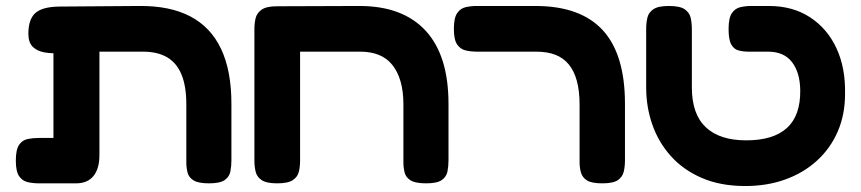

<svg xmlns="http://www.w3.org/2000/svg" viewBox="-20 -605 2883 643"><path d="M110 9Q91 9 73 5Q55 1 44 -15Q33 -31 33 -67Q33 -104 44 -120Q55 -136 73 -139.5Q91 -143 109 -143H159V-483L254 -434Q219 -430 186.5 -427.5Q154 -425 129 -429.5Q104 -434 89.5 -448.5Q75 -463 75 -492Q75 -540 98 -561Q121 -582 177 -583L446 -585Q549 -586 617.5 -550Q686 -514 720.5 -441Q755 -368 755 -257V-68Q755 -48 751.5 -30.5Q748 -13 732.5 -2Q717 9 680 9Q644 9 628 -1Q612 -11 608 -27.5Q604 -44 604 -61V-255Q604 -316 588 -355Q572 -394 540 -413Q508 -432 458 -432H313V-86Q313 -40 293 -15.5Q273 9 235 9Z M908 9Q872 9 856 -2Q840 -13 836 -30.5Q832 -48 832 -67V-508Q832 -527 836 -544Q840 -561 856 -572.5Q872 -584 908 -584L1183 -585Q1257 -585 1312.5 -564Q1368 -543 1406 -501.5Q1444 -460 1463 -399Q1482 -338 1482 -257V-68Q1482 -48 1478.5 -30.5Q1475 -13 1459.5 -2Q1444 9 1407 9Q1371 9 1355 -1Q1339 -11 1335 -27.5Q1331 -44 1331 -61V-255Q1331 -299 1321.5 -332Q1312 -365 1294 -387.5Q1276 -410 1249 -421Q1222 -432 1186 -432H985V-68Q985 -48 981 -30.5Q977 -13 961 -2Q945 9 908 9Z M1997 9Q1961 9 1945.5 -1Q1930 -11 1925.5 -27.5Q1921 -44 1921 -61V-255Q1921 -300 1912 -333.5Q1903 -367 1885 -389Q1867 -411 1840 -421.5Q1813 -432 1775 -432H1578Q1558 -432 1540 -436Q1522 -440 1511 -456Q1500 -472 1500 -508Q1500 -545 1511 -561Q1522 -577 1539.5 -581Q1557 -585 1577 -585H1773Q1849 -585 1905.5 -564.5Q1962 -544 1999 -503.5Q2036 -463 2054.5 -401.5Q2073 -340 2073 -257V-68Q2073 -48 2069 -30.5Q2065 -13 2049.5 -2Q2034 9 1997 9Z M2476 18Q2393 18 2330.5 -9Q2268 -36 2226.5 -82.5Q2185 -129 2164.5 -188Q2144 -247 2144 -312V-508Q2144 -528 2148 -545.5Q2152 -563 2168 -574Q2184 -585 2220 -585Q2257 -585 2273 -574Q2289 -563 2293 -545.5Q2297 -528 2297 -507V-312Q2297 -223 2343.5 -179Q2390 -135 2479 -135Q2570 -135 2615.5 -176.5Q2661 -218 2660 -303Q2659 -363 2632 -397.5Q2605 -432 2552 -432H2487Q2469 -432 2453.5 -436Q2438 -440 2429 -456Q2420 -472 2420 -508Q2420 -545 2431 -561Q2442 -577 2459.5 -581Q2477 -585 2496 -585H2555Q2635 -585 2693 -547Q2751 -509 2781.5 -443Q2812 -377 2810 -290Q2810 -221 2785.5 -164.5Q2761 -108 2716 -67Q2671 -26 2610 -4Q2549 18 2476 18Z"/></svg>

Font: Fredoka SemiExpanded SemiBold
Style: Regular
Weight: 600
Width: 6
Designer: Ben Nathan
Foundry: Milena B. Brandão, Ben Nathan
Version: Version 2.001